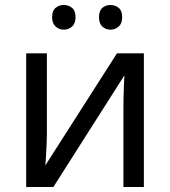

<svg xmlns="http://www.w3.org/2000/svg" viewBox="-20 -750 683 770"><path d="M168 -536V-209Q168 -197 167 -173Q166 -149 164.5 -125Q163 -101 162 -87L449 -536H557V0H475V-316Q475 -332 475.5 -358Q476 -384 477 -409.5Q478 -435 479 -448L194 0H85V-536ZM189 -681Q189 -707 203 -718.5Q217 -730 236 -730Q255 -730 269 -718.5Q283 -707 283 -681Q283 -656 269 -643.5Q255 -631 236 -631Q217 -631 203 -643.5Q189 -656 189 -681ZM377 -681Q377 -707 390.5 -718.5Q404 -730 423 -730Q442 -730 456 -718.5Q470 -707 470 -681Q470 -656 456 -643.5Q442 -631 423 -631Q404 -631 390.5 -643.5Q377 -656 377 -681Z"/></svg>

Font: Noto IKEA Simplified Chinese
Style: Regular
Weight: 400
Designer: Monotype Design Team
Foundry: Monotype Imaging Inc.
Version: Version 1.100